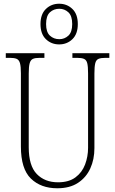

<svg xmlns="http://www.w3.org/2000/svg" viewBox="-20 -999 618 1029"><path d="M287 10Q199 10 145.5 -42Q92 -94 92 -214V-607Q92 -643 87 -660.5Q82 -678 69.5 -683.5Q57 -689 33 -689H11V-714H218V-689H193Q169 -689 156.5 -683.5Q144 -678 139 -660Q134 -642 134 -605V-210Q134 -111 177 -66.5Q220 -22 291 -22Q349 -22 384.5 -48.5Q420 -75 436 -117.5Q452 -160 452 -207V-606Q452 -643 447.5 -660.5Q443 -678 430 -683.5Q417 -689 393 -689H368V-714H566V-689H545Q521 -689 508 -683.5Q495 -678 490.5 -660Q486 -642 486 -605V-205Q486 -145 464 -96.5Q442 -48 398 -19Q354 10 287 10ZM297 -761Q255 -761 226 -789Q197 -817 197 -870Q197 -923 226 -951Q255 -979 297 -979Q339 -979 368 -951Q397 -923 397 -870Q397 -817 368 -789Q339 -761 297 -761ZM298 -789Q326 -789 346.5 -808Q367 -827 367 -870Q367 -914 346.5 -933Q326 -952 298 -952Q268 -952 247.5 -933Q227 -914 227 -870Q227 -827 247.5 -808Q268 -789 298 -789Z"/></svg>

Font: Noto Serif Sinhala Condensed ExtraLight
Style: Regular
Weight: 200
Width: 3
Designer: Jelle Bosma - Monotype Design Team
Foundry: Monotype Imaging Inc.
Version: Version 2.007; ttfautohint (v1.8.4.7-5d5b)